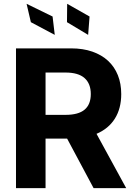

<svg xmlns="http://www.w3.org/2000/svg" viewBox="-20 -979 696 999"><path d="M63.2 -727.3H350.1Q411.9 -727.3 460.4 -710.4Q508.9 -693.5 542.3 -662.6Q575.6 -631.7 593.2 -587.9Q610.8 -544 610.8 -489.7Q610.8 -414.8 577.8 -362Q544.7 -309.3 482.2 -282.7L636.7 0H467L329.2 -257.8H217V0H63.2ZM217 -381.4H321.4Q387.8 -381.4 420.1 -408.4Q452.4 -435.4 452.4 -489.7Q452.4 -544 419.9 -572.8Q387.4 -601.6 320.7 -601.6H217ZM118.3 -959.2 253.6 -893.1 264.9 -797.6 140.6 -863.6ZM329.5 -959.2 446 -893.1 438.6 -797.6 328.5 -863.6Z"/></svg>

Font: Cannonade
Style: Bold
Weight: 700
Designer: Rasmus Andersson
Foundry: rsms
Version: Version 3.012;git-f93a4a705